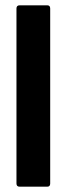

<svg xmlns="http://www.w3.org/2000/svg" viewBox="-20 -703 251 723"><path d="M54 0Q42 0 42 -12V-671Q42 -683 54 -683H158Q169 -683 169 -671V-12Q169 0 158 0Z"/></svg>

Font: Sofia Sans Condensed ExtraBold
Style: Regular
Weight: 800
Designer: Botio Nikoltchev, Ani Petrova
Foundry: lettersoup
Version: Version 4.101